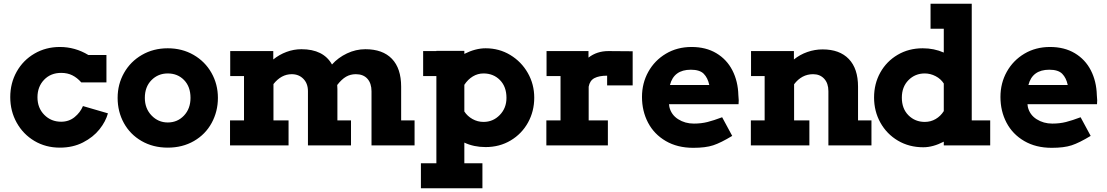

<svg xmlns="http://www.w3.org/2000/svg" viewBox="-20 -780 5941 1030"><path d="M559 -172Q547 -128 513.5 -86Q480 -44 425.5 -16Q371 12 301 12Q225 12 164.5 -24Q104 -60 69.5 -122Q35 -184 35 -259Q35 -334 69.5 -395.5Q104 -457 165 -492.5Q226 -528 301 -528Q383 -528 454 -485H551V-338H416Q394 -363 368 -376Q342 -389 308 -389Q252 -389 216.5 -352Q181 -315 181 -258Q181 -201 217.5 -164Q254 -127 308 -127Q350 -127 380.5 -152Q411 -177 425 -211Z M611 -255Q611 -328 645.5 -389Q680 -450 741.5 -485.5Q803 -521 880 -521Q957 -521 1018.5 -485.5Q1080 -450 1114.5 -389Q1149 -328 1149 -255Q1149 -182 1115.5 -120.5Q1082 -59 1020.5 -23.5Q959 12 880 12Q801 12 739.5 -23.5Q678 -59 644.5 -120Q611 -181 611 -255ZM1002 -255Q1002 -315 967.5 -350.5Q933 -386 880 -386Q828 -386 792.5 -350Q757 -314 757 -255Q757 -198 793 -160.5Q829 -123 880 -123Q932 -123 967 -160Q1002 -197 1002 -255Z M2204 -134V0H1973V-290Q1973 -333 1951 -357.5Q1929 -382 1889 -382Q1860 -382 1836.5 -368.5Q1813 -355 1789 -324Q1790 -317 1790 -302V-134H1863V0H1632V-291Q1632 -332 1607.5 -357Q1583 -382 1545 -382Q1489 -382 1447 -329V-134H1528V0H1214V-134H1289V-372H1215V-506H1446V-461Q1478 -487 1517 -501.5Q1556 -516 1597 -516Q1715 -516 1761 -434Q1794 -471 1841.5 -493.5Q1889 -516 1940 -516Q2033 -516 2082.5 -464.5Q2132 -413 2132 -315V-134Z M2846 -256Q2846 -183 2812.5 -122.5Q2779 -62 2719.5 -26.5Q2660 9 2585 9Q2522 9 2471 -15V96H2568V230H2238V96H2321V-372H2250V-506H2321V-507H2471V-491Q2531 -521 2585 -521Q2658 -521 2717.5 -485Q2777 -449 2811.5 -388.5Q2846 -328 2846 -256ZM2697 -255Q2697 -315 2662 -350.5Q2627 -386 2574 -386Q2543 -386 2516.5 -370Q2490 -354 2471 -325V-182Q2487 -157 2514.5 -141.5Q2542 -126 2574 -126Q2625 -126 2661 -163Q2697 -200 2697 -255Z M3237 -322V-374Q3194 -374 3169 -361Q3144 -348 3138 -315V-134H3241V0H2911V-134H2987V-372H2912V-506H3137V-471Q3182 -506 3244 -506L3374 -505V-322Z M3943 -242 3942 -221H3569L3571 -206Q3581 -164 3618 -140.5Q3655 -117 3702 -117Q3742 -117 3775.5 -125.5Q3809 -134 3854 -151L3908 -51Q3847 -14 3806 -0.5Q3765 13 3699 13Q3614 13 3551.5 -23.5Q3489 -60 3456.5 -122Q3424 -184 3424 -260Q3424 -334 3458 -395Q3492 -456 3552.5 -492Q3613 -528 3690 -528Q3767 -528 3823 -494.5Q3879 -461 3909 -402.5Q3939 -344 3941 -270Q3943 -252 3943 -242ZM3785 -324Q3777 -362 3755.5 -384Q3734 -406 3686 -406Q3595 -406 3574 -324Z M4655 -134V0H4424V-291Q4424 -333 4401.5 -357.5Q4379 -382 4342 -382Q4281 -382 4240 -328V-134H4322V0H4008V-134H4082V-372H4009V-506H4239V-461Q4271 -487 4311 -501Q4351 -515 4393 -515Q4484 -515 4533.5 -463.5Q4583 -412 4583 -315V-134Z M5292 -134V0H5043V-20Q4985 10 4933 10Q4857 10 4797 -25.5Q4737 -61 4703 -122Q4669 -183 4669 -257Q4669 -331 4702.5 -391Q4736 -451 4795.5 -486Q4855 -521 4930 -521Q4991 -521 5043 -498V-626H4972V-760H5193V-134ZM5043 -184V-332Q5027 -357 4999 -371.5Q4971 -386 4941 -386Q4889 -386 4853.5 -350Q4818 -314 4818 -256Q4818 -197 4853.5 -161.5Q4889 -126 4941 -126Q4973 -126 4999.5 -141.5Q5026 -157 5043 -184Z M5866 -242 5865 -221H5492L5494 -206Q5504 -164 5541 -140.5Q5578 -117 5625 -117Q5665 -117 5698.5 -125.5Q5732 -134 5777 -151L5831 -51Q5770 -14 5729 -0.5Q5688 13 5622 13Q5537 13 5474.5 -23.5Q5412 -60 5379.5 -122Q5347 -184 5347 -260Q5347 -334 5381 -395Q5415 -456 5475.5 -492Q5536 -528 5613 -528Q5690 -528 5746 -494.5Q5802 -461 5832 -402.5Q5862 -344 5864 -270Q5866 -252 5866 -242ZM5708 -324Q5700 -362 5678.5 -384Q5657 -406 5609 -406Q5518 -406 5497 -324Z"/></svg>

Font: Arvo
Style: Bold
Weight: 700
Designer: Anton Koovit (Cyrillic Expansion: Cyreal)
Foundry: Anton Koovit, Yassin Baggar
Version: Version 3.000